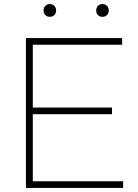

<svg xmlns="http://www.w3.org/2000/svg" viewBox="-20 -928 682 948"><path d="M108 0V-740H583V-707H142V-397H533V-364H142V-33H588V0ZM486 -845Q472.5 -845 463.8 -853.5Q455 -862 455 -876Q455 -890.5 463.8 -899.2Q472.5 -908 486 -908Q499.5 -908 508.2 -899.2Q517 -890.5 517 -876Q517 -862 508.2 -853.5Q499.5 -845 486 -845ZM226 -845Q212.5 -845 203.8 -853.5Q195 -862 195 -876Q195 -890.5 203.8 -899.2Q212.5 -908 226 -908Q239.5 -908 248.2 -899.2Q257 -890.5 257 -876Q257 -862 248.2 -853.5Q239.5 -845 226 -845Z"/></svg>

Font: Encode Sans Exp Th
Style: Regular
Weight: 100
Width: 7
Designer: Multiple Designers
Foundry: Impallari Type
Version: Version 3.002; ttfautohint (v1.8.3) -l 8 -r 50 -G 200 -x 14 